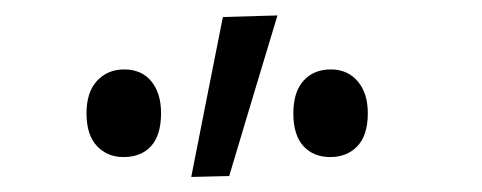

<svg xmlns="http://www.w3.org/2000/svg" viewBox="-20 -812 640 255"><path d="M143.9 -603.4Q122.6 -603.4 108.8 -618Q94.9 -632.7 94.9 -661.6Q94.9 -689.8 109 -704.8Q123.1 -719.8 144.9 -719.8Q167.9 -719.8 180.9 -704.1Q193.9 -688.4 193.9 -661.6Q193.9 -632.7 180.7 -618Q167.5 -603.4 143.9 -603.4ZM418.5 -603.4Q396.3 -603.4 382.9 -618Q369.6 -632.7 369.6 -661.6Q369.6 -689.8 383.1 -704.8Q396.6 -719.8 419.5 -719.8Q441.5 -719.8 455 -704.1Q468.5 -688.4 468.5 -661.6Q468.5 -632.7 454.8 -618Q441 -603.4 418.5 -603.4ZM234 -577Q244.5 -630.3 255 -683.5Q265.5 -736.6 276 -789.4L348.5 -791.5Q332.2 -737.3 316.2 -684.4Q300.3 -631.4 284.4 -578.2Z"/></svg>

Font: Commissioner Thin
Style: Regular
Weight: 100
Designer: Kostas Bartsokas
Foundry: Kostas Bartsokas
Version: Version 1.001;gftools[0.9.23]